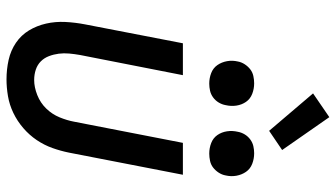

<svg xmlns="http://www.w3.org/2000/svg" viewBox="-241 -779 1032 590"><g transform="rotate(90 275.0 -484.0)"><path d="M224 12Q193 12 164 5.5Q135 -1 111.5 -17Q88 -33 73.5 -57Q59 -81 52.5 -109.5Q46 -138 47.5 -168.5Q49 -199 55 -230L113 -530H211L149 -214Q146 -197 144.5 -180.5Q143 -164 145 -148.5Q147 -133 152.5 -118.5Q158 -104 168.5 -93.5Q179 -83 194 -78Q209 -73 226 -73Q248 -73 272 -82.5Q296 -92 313.5 -110Q331 -128 340.5 -151Q350 -174 354 -196L419 -530H517L449 -180Q444 -155 435 -129.5Q426 -104 410.5 -81Q395 -58 373.5 -39.5Q352 -21 327 -9Q302 3 275.5 7.5Q249 12 224 12ZM452 -611Q435 -611 419.5 -617Q404 -623 395 -636Q386 -649 383.5 -665.5Q381 -682 385 -699Q387 -710 393 -720Q399 -730 408.5 -737Q418 -744 429 -746.5Q440 -749 451 -749Q468 -749 483.5 -743Q499 -737 508 -724Q517 -711 520 -694.5Q523 -678 519 -661Q517 -650 510.5 -640Q504 -630 495 -623Q486 -616 474.5 -613.5Q463 -611 452 -611ZM237 -611Q220 -611 204.5 -617Q189 -623 180 -636Q171 -649 168 -665.5Q165 -682 169 -699Q171 -710 177.5 -720Q184 -730 193 -737Q202 -744 213.5 -746.5Q225 -749 236 -749Q253 -749 268.5 -743Q284 -737 293 -724Q302 -711 304.5 -694.5Q307 -678 303 -661Q301 -650 295 -640Q289 -630 279.5 -623Q270 -616 259 -613.5Q248 -611 237 -611ZM382 -795 267 -930 340 -980 441 -835Z"/></g></svg>

Font: Lode Dark
Style: Bold Italic
Weight: 700
Italic angle: -11°
Monospace: yes
Designer: Belleve Invis
Foundry: Belleve Invis
Version: Version 29.2.0; ttfautohint (v1.8.3)